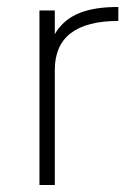

<svg xmlns="http://www.w3.org/2000/svg" viewBox="-20 -530 385 550"><path d="M137 -432V-500H93V0H137V-330C137 -423 198 -470 319 -470V-510C230 -510 176 -489 143 -442Z"/></svg>

Font: Perun ExtraLight
Style: Regular
Weight: 200
Foundry: Copyright (c) Stefan Peev, Context Ltd, 2016
Version: Version 1.089